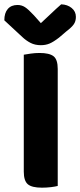

<svg xmlns="http://www.w3.org/2000/svg" viewBox="-40 -861 371 888"><path d="M154 7Q107 7 88.5 -9Q70 -25 70 -67V-608Q81 -610 101.5 -613Q122 -616 143 -616Q188 -616 207.5 -601Q227 -586 227 -542V-1Q216 2 196 4.5Q176 7 154 7ZM149 -754Q172 -775 196 -798Q220 -821 243 -841Q272 -840 291.5 -824Q311 -808 311 -783Q311 -763 301.5 -749Q292 -735 267 -716L233 -687Q207 -667 189 -659.5Q171 -652 149 -652Q122 -652 101.5 -662.5Q81 -673 63 -690L-20 -767Q-20 -801 -4 -819.5Q12 -838 41 -838Q60 -838 75.5 -828Q91 -818 117 -790Z"/></svg>

Font: Baloo Paaji 2
Style: Bold
Weight: 700
Designer: Shuchita Grover, Noopur Datye and Ek Type
Foundry: Ek Type
Version: Version 1.640;hotconv 1.0.111;makeotfexe 2.5.65597; ttfautoh